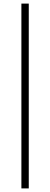

<svg xmlns="http://www.w3.org/2000/svg" viewBox="-20 -828 279 1068"><path d="M140 -808V220H99V-808Z"/></svg>

Font: Encode Sans Wide
Style: Thin
Weight: 100
Designer: Pablo Impallari, Andres Torresi
Foundry: Pablo Impallari, Andres Torresi
Version: Version 1.000; ttfautohint (v1.00) -l 8 -r 50 -G 200 -x 14 -